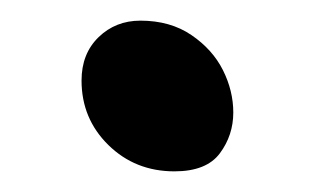

<svg xmlns="http://www.w3.org/2000/svg" viewBox="-20 -359 321 186"><path d="M149 -193Q111 -193 85 -218.5Q59 -244 59 -281Q59 -307 75.5 -323Q92 -339 116 -339Q145 -339 165.5 -325Q186 -311 196 -291Q206 -271 206 -250Q206 -228 193 -210.5Q180 -193 149 -193Z"/></svg>

Font: Shantell Sans
Style: Regular
Weight: 400
Designer: Stephen Nixon, Anya Danilova, Shantell Martin
Foundry: Arrow Type
Version: Version 1.008;[ac192a2d6]